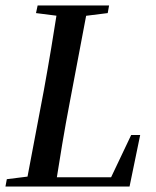

<svg xmlns="http://www.w3.org/2000/svg" viewBox="-25 -684 571 704"><path d="M-5 0 0 -27 112 -41H146L140 0ZM69 0 136 -354Q150 -431 163 -509Q176 -587 188 -664H298L231 -310Q216 -232 203 -154.5Q190 -77 178 0ZM107 -636 113 -664H375L370 -636L258 -622H217ZM119 0 125 -34H420L370 -8L456 -189H489L450 0Z"/></svg>

Font: Source Serif 4 48pt SemiBold
Style: Italic
Weight: 600
Italic angle: -12°
Designer: Frank Grießhammer
Foundry: Adobe Systems Incorporated
Version: Version 4.004;hotconv 1.0.116;makeotfexe 2.5.65601